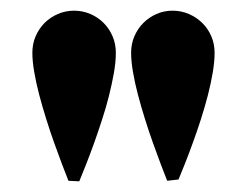

<svg xmlns="http://www.w3.org/2000/svg" viewBox="-20 -720 458 356"><path d="M106.9 -384.8Q101.6 -397.9 94.7 -416.3Q87.9 -434.6 80.3 -455.6Q72.8 -476.6 65.7 -499.3Q58.6 -522 52.7 -544.2Q46.9 -566.4 43.5 -586.4Q40 -606.4 40 -622.1Q40 -638.7 46.1 -652.8Q52.2 -667 62.7 -677.5Q73.2 -688 87.4 -694.1Q101.6 -700.2 117.2 -700.2Q133.3 -700.2 147.5 -694.1Q161.6 -688 172.1 -677.5Q182.6 -667 188.7 -652.8Q194.8 -638.7 194.8 -622.1Q194.8 -605.5 191.2 -584.7Q187.5 -564 181.9 -541.7Q176.3 -519.5 168.9 -497.1Q161.6 -474.6 154.1 -453.6Q146.5 -432.6 139.4 -414.6Q132.3 -396.5 127 -383.8ZM290 -384.8Q284.7 -397.9 277.8 -416.3Q271 -434.6 263.4 -455.6Q255.9 -476.6 248.8 -499.3Q241.7 -522 235.8 -544.2Q230 -566.4 226.6 -586.4Q223.1 -606.4 223.1 -622.1Q223.1 -638.7 229.2 -652.8Q235.4 -667 245.8 -677.5Q256.3 -688 270.3 -694.1Q284.2 -700.2 299.8 -700.2Q315.9 -700.2 330.1 -694.1Q344.2 -688 355 -677.5Q365.7 -667 371.8 -652.8Q377.9 -638.7 377.9 -622.1Q377.9 -606 374.5 -585.7Q371.1 -565.4 365.5 -543.7Q359.9 -522 352.8 -499.8Q345.7 -477.5 338.1 -456.8Q330.6 -436 323.5 -418Q316.4 -399.9 311 -387.2Z"/></svg>

Font: Purple Purse
Style: Regular
Weight: 400
Designer: Astigmatic (AOETI)
Foundry: Astigmatic (AOETI)
Version: Version 1.000